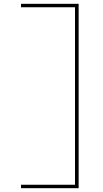

<svg xmlns="http://www.w3.org/2000/svg" viewBox="-20 -843 540 1006"><path d="M90 143V125H373V-805H90V-823H392V143Z"/></svg>

Font: iosevka_custom_sans_ss08 Thin
Style: Regular
Weight: 100
Designer: Belleve Invis
Foundry: Belleve Invis
Version: Version 10.3.0; ttfautohint (v1.8.3)